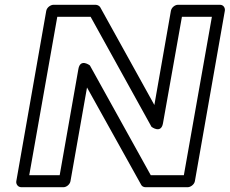

<svg xmlns="http://www.w3.org/2000/svg" viewBox="-20 -756 958 801"><path d="M747 -25H609L355 -483C355 -483 315 -514 307 -468L229 -25H102L219 -686H358L612 -227C612 -227 652 -196 660 -242L739 -686H864ZM763 25C774 25 790 15 793 0L918 -711C920 -722 913 -736 898 -736H722C711 -736 696 -726 693 -711L624 -318L398 -726C395 -731 387 -736 379 -736H203C192 -736 176 -726 173 -711L48 0C46 11 54 25 69 25H245C256 25 271 15 274 0L343 -391L569 15C572 21 579 25 587 25Z"/></svg>

Font: Asimov
Style: XWidOuIt
Weight: 500
Designer: Google
Version: Version 2.000980; 2014